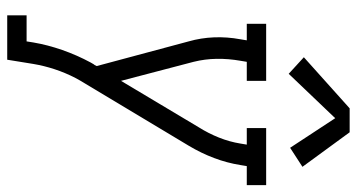

<svg xmlns="http://www.w3.org/2000/svg" viewBox="-254 -554 1012 545"><g transform="rotate(90 252.5 -281.0)"><path d="M23 205V150H97L100 131Q107 90 121.5 48.5Q136 7 157 -32Q159 -35 160.5 -38Q162 -41 164 -43L167 -49L97 -310Q87 -345 85.5 -382Q84 -419 91 -457L94 -475H47V-530H209V-475H155L152 -457Q146 -423 146.5 -389.5Q147 -356 155 -324L209 -118L341 -339Q358 -366 370 -396Q382 -426 387 -457L390 -475H343V-530H505V-475H451L448 -457Q442 -419 428 -382Q414 -345 393 -310L216 -15Q212 -9 208.5 -2.5Q205 4 201 11Q186 40 176 70.5Q166 101 161 131L149 205ZM189 -594 142 -637 287 -767H355L453 -633L399 -598L315 -726Z"/></g></svg>

Font: Iosevka Curly Slab LtObl
Style: Regular
Weight: 300
Italic angle: -9°
Monospace: yes
Designer: Belleve Invis
Foundry: Belleve Invis
Version: Version 11.0.0; ttfautohint (v1.8.3)